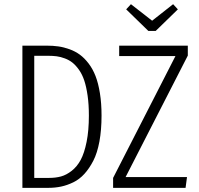

<svg xmlns="http://www.w3.org/2000/svg" viewBox="-20 -905 960 925"><path d="M814 -884.8 836.9 -859.9 730 -755.9H694.8L587.9 -859.9L610.8 -884.8L712.9 -805.2ZM204.1 -685.1Q234.9 -685.1 261.2 -681.4Q287.6 -677.7 315.2 -667.7Q342.8 -657.7 364.7 -641.6Q386.7 -625.5 406.7 -599.4Q426.8 -573.2 440.2 -538.8Q453.6 -504.4 461.4 -455.8Q469.2 -407.2 469.2 -348.1Q469.2 -278.8 459 -223.4Q448.7 -168 429.7 -130.9Q410.6 -93.8 386.7 -67.4Q362.8 -41 333 -26.6Q303.2 -12.2 274.2 -6.1Q245.1 0 212.9 0H87.9V-685.1ZM884.8 -685.1V-637.2L585 -51.8H880.9L874 0H524.9V-47.9L825.2 -634.8H554.2V-685.1ZM211.9 -636.2H145V-47.9H216.8Q248 -47.9 273.9 -54.9Q299.8 -62 325.4 -82Q351.1 -102.1 368.7 -134.5Q386.2 -167 397.2 -221.4Q408.2 -275.9 408.2 -348.1Q408.2 -401.4 402.1 -444.1Q396 -486.8 386.2 -516.4Q376.5 -545.9 361.1 -567.9Q345.7 -589.8 329.6 -602.8Q313.5 -615.7 292.7 -623.5Q272 -631.3 253.2 -633.8Q234.4 -636.2 211.9 -636.2Z"/></svg>

Font: Fira Sans Compressed Light
Style: Regular
Weight: 300
Width: 1
Designer: Carrois Corporate & Edenspiekermann AG
Foundry: Carrois Corporate GbR & Edenspiekermann AG
Version: Version 4.203;PS 004.203;hotconv 1.0.88;makeotf.lib2.5.64775